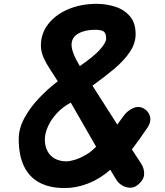

<svg xmlns="http://www.w3.org/2000/svg" viewBox="-20 -948 836 974"><path d="M308 6Q232 6 180 -21.8Q128 -49.5 101.5 -105Q75 -160.5 75 -243Q75 -296.5 104 -349.8Q133 -403 178.5 -450.8Q224 -498.5 273 -535.5Q255 -565 235 -594.8Q215 -624.5 201.2 -655.2Q187.5 -686 187.5 -717Q187.5 -778 224.5 -825.8Q261.5 -873.5 325.8 -901Q390 -928.5 471.5 -928.5Q518.5 -928.5 563.8 -914.2Q609 -900 638.5 -866.2Q668 -832.5 668 -774.5Q668 -728 638.8 -684.5Q609.5 -641 559.8 -599Q510 -557 449 -513.5L575 -316Q583 -327 591 -338Q599 -349 607 -360Q626 -386.5 655.5 -399.5Q685 -412.5 711 -396.5Q734.5 -383 741 -356.8Q747.5 -330.5 729.5 -302.5Q708.5 -271 688.2 -243Q668 -215 649 -190L695.5 -119Q712.5 -93 711.2 -64Q710 -35 678.5 -9.5Q659.5 5.5 637.8 4.2Q616 3 597.8 -8.5Q579.5 -20 570 -36.5L539.5 -86.5Q485 -39.5 425.8 -16.8Q366.5 6 308 6ZM317.5 -129.5Q334 -129.5 360 -137.5Q386 -145.5 414.8 -162Q443.5 -178.5 467.5 -204L339 -427.5Q297 -405 267.5 -372.5Q238 -340 222.8 -305.2Q207.5 -270.5 207.5 -241.5Q207.5 -206 221 -181Q234.5 -156 259.2 -142.8Q284 -129.5 317.5 -129.5ZM385 -613Q453 -659 485.8 -695.2Q518.5 -731.5 518.5 -752Q518.5 -779.5 506 -788.2Q493.5 -797 462 -797Q410.5 -797 376.8 -777.5Q343 -758 343 -720.5Q343 -701.5 354 -673.2Q365 -645 385 -613Z"/></svg>

Font: Edu AU VIC WA NT Pre
Style: Bold
Weight: 700
Designer: Tina and Corey Anderson, Eben Sorkin, Mirko Velimirovic
Foundry: Google for Education
Version: Version 1.001